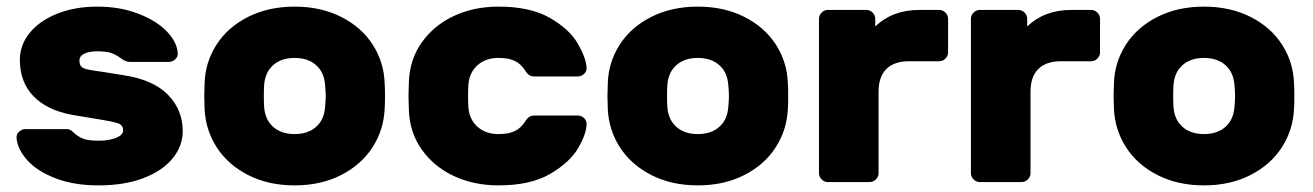

<svg xmlns="http://www.w3.org/2000/svg" viewBox="-20 -550 3965 580"><path d="M40 -369Q40 -414 69.5 -450.5Q99 -487 152.5 -508.5Q206 -530 274 -530Q341 -530 395.5 -509.5Q450 -489 482 -457Q514 -425 517 -390Q518 -379 509.5 -371Q501 -363 490 -363H371Q360 -363 345 -374Q332 -384 317 -389.5Q302 -395 274 -395Q250 -395 235 -388Q220 -381 220 -367Q220 -355 225.5 -349Q231 -343 245.5 -340Q260 -337 296 -332L358 -322Q445 -308 488.5 -262.5Q532 -217 532 -154Q532 -109 501.5 -71.5Q471 -34 413.5 -12Q356 10 278 10Q203 10 147.5 -11.5Q92 -33 62.5 -66Q33 -99 30 -133Q29 -144 37.5 -152Q46 -160 57 -160H181Q188 -160 192.5 -157.5Q197 -155 203 -149Q215 -138 230 -131.5Q245 -125 278 -125Q309 -125 330.5 -133.5Q352 -142 352 -156Q352 -172 336.5 -177.5Q321 -183 270 -191L198 -203Q122 -217 81 -259.5Q40 -302 40 -369Z M870 10Q791 10 730 -21Q669 -52 635 -104.5Q601 -157 598 -221L597 -260L598 -298Q600 -362 634 -415Q668 -468 729.5 -499Q791 -530 870 -530Q949 -530 1010.5 -499Q1072 -468 1106 -415Q1140 -362 1142 -298Q1143 -288 1143 -260Q1143 -231 1142 -221Q1139 -157 1105 -104.5Q1071 -52 1010 -21Q949 10 870 10ZM962 -226Q964 -246 964 -260Q964 -274 962 -294Q959 -332 934.5 -353.5Q910 -375 870 -375Q830 -375 805.5 -353.5Q781 -332 778 -294Q777 -284 777 -260Q777 -236 778 -226Q781 -188 805.5 -166.5Q830 -145 870 -145Q910 -145 934.5 -166.5Q959 -188 962 -226Z M1486 -145Q1517 -145 1535 -154Q1553 -163 1565 -181Q1571 -191 1577.5 -196Q1584 -201 1594 -201H1725Q1736 -201 1744 -193.5Q1752 -186 1752 -176Q1752 -147 1727 -103.5Q1702 -60 1642.5 -25Q1583 10 1486 10Q1411 10 1350.5 -18.5Q1290 -47 1253.5 -99Q1217 -151 1215 -220L1214 -260L1215 -300Q1217 -369 1253.5 -421Q1290 -473 1350.5 -501.5Q1411 -530 1486 -530Q1582 -530 1641 -496Q1700 -462 1725 -419Q1750 -376 1752 -346Q1753 -335 1744.5 -327Q1736 -319 1725 -319H1594Q1584 -319 1577.5 -324Q1571 -329 1565 -339Q1553 -357 1535 -366Q1517 -375 1486 -375Q1447 -375 1422.5 -353Q1398 -331 1395 -295Q1394 -285 1394 -260Q1394 -235 1395 -225Q1398 -189 1422.5 -167Q1447 -145 1486 -145Z M2088 10Q2009 10 1948 -21Q1887 -52 1853 -104.5Q1819 -157 1816 -221L1815 -260L1816 -298Q1818 -362 1852 -415Q1886 -468 1947.5 -499Q2009 -530 2088 -530Q2167 -530 2228.5 -499Q2290 -468 2324 -415Q2358 -362 2360 -298Q2361 -288 2361 -260Q2361 -231 2360 -221Q2357 -157 2323 -104.5Q2289 -52 2228 -21Q2167 10 2088 10ZM2180 -226Q2182 -246 2182 -260Q2182 -274 2180 -294Q2177 -332 2152.5 -353.5Q2128 -375 2088 -375Q2048 -375 2023.5 -353.5Q1999 -332 1996 -294Q1995 -284 1995 -260Q1995 -236 1996 -226Q1999 -188 2023.5 -166.5Q2048 -145 2088 -145Q2128 -145 2152.5 -166.5Q2177 -188 2180 -226Z M2844 -493V-392Q2844 -381 2836 -373Q2828 -365 2817 -365H2726Q2681 -365 2657.5 -341.5Q2634 -318 2634 -273V-27Q2634 -16 2626 -8Q2618 0 2607 0H2481Q2470 0 2462 -8Q2454 -16 2454 -27V-493Q2454 -504 2462 -512Q2470 -520 2481 -520H2597Q2608 -520 2616 -512Q2624 -504 2624 -493V-470Q2676 -520 2757 -520H2817Q2828 -520 2836 -512Q2844 -504 2844 -493Z M3303 -493V-392Q3303 -381 3295 -373Q3287 -365 3276 -365H3185Q3140 -365 3116.5 -341.5Q3093 -318 3093 -273V-27Q3093 -16 3085 -8Q3077 0 3066 0H2940Q2929 0 2921 -8Q2913 -16 2913 -27V-493Q2913 -504 2921 -512Q2929 -520 2940 -520H3056Q3067 -520 3075 -512Q3083 -504 3083 -493V-470Q3135 -520 3216 -520H3276Q3287 -520 3295 -512Q3303 -504 3303 -493Z M3617 10Q3538 10 3477 -21Q3416 -52 3382 -104.5Q3348 -157 3345 -221L3344 -260L3345 -298Q3347 -362 3381 -415Q3415 -468 3476.5 -499Q3538 -530 3617 -530Q3696 -530 3757.5 -499Q3819 -468 3853 -415Q3887 -362 3889 -298Q3890 -288 3890 -260Q3890 -231 3889 -221Q3886 -157 3852 -104.5Q3818 -52 3757 -21Q3696 10 3617 10ZM3709 -226Q3711 -246 3711 -260Q3711 -274 3709 -294Q3706 -332 3681.5 -353.5Q3657 -375 3617 -375Q3577 -375 3552.5 -353.5Q3528 -332 3525 -294Q3524 -284 3524 -260Q3524 -236 3525 -226Q3528 -188 3552.5 -166.5Q3577 -145 3617 -145Q3657 -145 3681.5 -166.5Q3706 -188 3709 -226Z"/></svg>

Font: Hezaedrus
Style: Bold
Weight: 700
Designer: Hubert & Fischer
Foundry: Hubert & Fischer
Version: Version 1.10;September 3, 2019;FontCreator 11.5.0.2425 64-bi